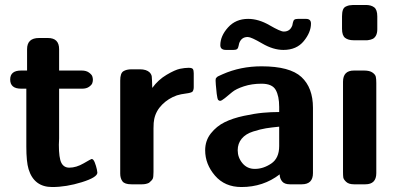

<svg xmlns="http://www.w3.org/2000/svg" viewBox="-20 -742 1596 773"><path d="M21 -422Q21 -458 65 -458H89V-544Q89 -589 137 -589H173Q218 -589 218 -544V-458H309Q327 -458 338 -450Q349 -442 351.5 -435Q354 -428 354 -421Q354 -414 351.5 -407Q349 -400 338.5 -392.5Q328 -385 311 -385H218V-185Q218 -180 217.5 -172Q217 -164 217 -159Q217 -106 227 -86.5Q237 -67 259 -67Q287 -67 317 -84.5Q347 -102 349 -102Q356 -102 361.5 -88Q367 -74 370 -60L372 -47Q372 -28 309.5 -8.5Q247 11 190 11Q117 11 95 -61Q86 -91 86 -152V-385H65Q21 -385 21 -422Z M464 -43V-418Q464 -447 476.5 -455Q489 -463 510 -463H543Q570 -463 583 -450Q590 -442 591 -434Q592 -426 593 -388Q617 -421 651 -441Q685 -461 704.5 -465Q724 -469 739 -469H740Q753 -469 756.5 -464Q760 -459 760 -447V-391Q760 -380 755 -373Q749 -368 728.5 -365.5Q708 -363 692 -358Q658 -346 633 -321Q608 -296 601 -263Q598 -250 598 -225V-50Q598 -29 595 -22.5Q592 -16 580 -6Q568 0 552 0H509Q482 0 473 -12Q464 -24 464 -43Z M867 -560Q867 -597 898 -631.5Q929 -666 979 -666Q1021 -666 1065 -640.5Q1109 -615 1122 -615H1123Q1148 -615 1157 -640L1159 -650Q1161 -660 1165.5 -663Q1170 -666 1180 -666H1212Q1232 -666 1232 -647Q1232 -612 1203 -576.5Q1174 -541 1121 -541Q1080 -541 1035.5 -567Q991 -593 978 -593H977Q952 -593 943 -568Q942 -566 940.5 -557Q939 -548 934.5 -544.5Q930 -541 920 -541H890Q867 -541 867 -560ZM806 -137Q806 -176 829 -205Q852 -234 884.5 -250Q917 -266 961.5 -275.5Q1006 -285 1038.5 -288Q1071 -291 1104 -291V-312Q1104 -355 1090 -380Q1076 -405 1033 -405Q994 -405 962 -394.5Q930 -384 914.5 -371Q899 -358 885.5 -347Q872 -336 866 -336L862 -337L858 -340Q855 -345 852.5 -364.5Q850 -384 849 -400L848 -417Q848 -422 848.5 -424.5Q849 -427 852 -430Q855 -433 856.5 -434Q858 -435 865 -438Q872 -441 876 -443Q948 -475 1033 -475Q1147 -475 1193.5 -432Q1240 -389 1240 -308V-45Q1240 0 1195 0H1147Q1125 0 1115.5 -12Q1106 -24 1106 -40Q1040 11 952 11Q885 11 845.5 -35Q806 -81 806 -137ZM937 -137Q937 -108 956 -85Q975 -62 1006 -62Q1040 -62 1072 -83.5Q1104 -105 1104 -154V-232Q1073 -229 1051 -225.5Q1029 -222 999 -212.5Q969 -203 953 -183.5Q937 -164 937 -137Z M1357 -626V-676Q1357 -692 1360.5 -702Q1364 -712 1373 -716Q1382 -720 1386.5 -720.5Q1391 -721 1402 -722H1453Q1474 -722 1486.5 -712.5Q1499 -703 1499 -676V-624Q1499 -616 1497.5 -609.5Q1496 -603 1493.5 -598.5Q1491 -594 1487.5 -590.5Q1484 -587 1480.5 -585.5Q1477 -584 1472.5 -582.5Q1468 -581 1465.5 -581Q1463 -581 1459 -580H1455H1403Q1382 -580 1369.5 -589.5Q1357 -599 1357 -626ZM1361 -50V-413Q1361 -458 1405 -458H1446Q1468 -458 1479.5 -450Q1491 -442 1493 -433Q1495 -424 1495 -408V-45Q1495 0 1451 0H1405Q1384 0 1373.5 -10Q1363 -20 1362 -28Q1361 -36 1361 -50Z"/></svg>

Font: CMU Sans Serif
Style: Bold
Weight: 700
Version: Version 0.7.0